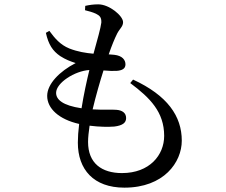

<svg xmlns="http://www.w3.org/2000/svg" viewBox="-20 -810 1040 883"><path d="M506 -228C545 -233 560 -246 560 -267C560 -291 542 -303 515 -305C493 -307 454 -304 406 -307C421 -370 440 -436 456 -486C479 -484 502 -483 516 -484C542 -486 557 -494 557 -514C557 -534 543 -554 505 -558L480 -560C495 -603 507 -632 519 -656C531 -679 546 -688 546 -708C546 -737 483 -790 432 -790C409 -790 390 -787 372 -783L371 -763C387 -759 406 -754 421 -747C439 -738 447 -730 446 -706C443 -681 428 -628 410 -563C375 -566 337 -572 299 -587C257 -604 232 -634 207 -668L191 -659C203 -605 222 -576 257 -552C282 -536 303 -528 328 -520C254 -482 197 -424 197 -369C197 -311 251 -261 344 -240C340 -208 338 -178 338 -154C338 -31 410 53 552 53C734 53 816 -64 816 -163C816 -276 750 -371 592 -444L579 -428C670 -360 735 -295 735 -185C735 -97 668 -14 541 -14C448 -14 385 -59 385 -157C385 -178 388 -204 392 -232C438 -226 480 -226 506 -228ZM355 -312C268 -325 238 -352 238 -383C238 -429 324 -484 391 -488C379 -439 365 -375 355 -312Z"/></svg>

Font: Source Han Serif SC Medium
Style: Regular
Weight: 500
Designer: Ryoko NISHIZUKA 西塚涼子 (kana & ideographs); Frank Grießhammer (Latin, Greek & Cyrillic); Wenlong ZHANG 张文龙 (bopomofo); San
Foundry: Adobe
Version: Version 2.003;hotconv 1.1.1;makeotfexe 2.6.0